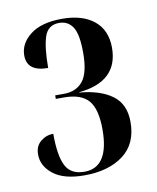

<svg xmlns="http://www.w3.org/2000/svg" viewBox="-59 -871 439 538"><g transform="rotate(-10 160.5 -601.5)"><path d="M139 -380Q208 -380 250 -411.5Q292 -443 292 -505Q292 -556 258 -581Q224 -606 165 -611V-612Q277 -623 277 -719Q277 -769 244 -796Q211 -823 153 -823Q94 -823 62.5 -798.5Q31 -774 31 -740Q31 -694 91 -694Q91 -752 101 -782.5Q111 -813 143 -813Q168 -813 181.5 -792.5Q195 -772 195 -719Q195 -662 176 -638.5Q157 -615 122 -615H97V-605H120Q169 -605 190 -580.5Q211 -556 211 -498Q211 -390 141 -390Q102 -390 87.5 -419Q73 -448 73 -510Q53 -510 37 -497Q21 -484 21 -460Q21 -427 51 -403.5Q81 -380 139 -380Z"/></g></svg>

Font: Noto Serif Display Condensed Semi
Style: Regular
Weight: 600
Width: 3
Designer: Monotype Design Team
Foundry: Monotype Imaging Inc.
Version: Version 1.900